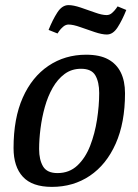

<svg xmlns="http://www.w3.org/2000/svg" viewBox="-20 -722 539 751"><path d="M183 9Q106 9 69.5 -30.5Q33 -70 33 -143Q33 -259 69 -340Q105 -421 169.5 -464.5Q234 -508 317 -508Q370 -508 403 -490Q436 -472 452.5 -438.5Q469 -405 469 -357Q469 -242 432.5 -160Q396 -78 331.5 -34.5Q267 9 183 9ZM205 -45Q251 -45 282.5 -74.5Q314 -104 332.5 -151.5Q351 -199 359.5 -254Q368 -309 368 -358Q368 -401 353 -427Q338 -453 297 -453Q260 -453 232.5 -432.5Q205 -412 186 -378.5Q167 -345 155.5 -304Q144 -263 138.5 -220Q133 -177 133 -139Q133 -97 148.5 -71Q164 -45 205 -45ZM398 -587Q379 -587 350.5 -596.5Q322 -606 294 -616Q266 -626 248 -626Q237 -626 227 -617.5Q217 -609 211 -600Q205 -591 205 -591L170 -605Q186 -645 204.5 -673.5Q223 -702 248 -702Q267 -702 295.5 -692.5Q324 -683 351.5 -673Q379 -663 397 -663Q409 -663 418.5 -671.5Q428 -680 434 -688.5Q440 -697 440 -697L474 -683Q458 -643 440 -615Q422 -587 398 -587Z"/></svg>

Font: Manuale Medium
Style: Italic
Weight: 500
Italic angle: -11°
Version: Version 1.002